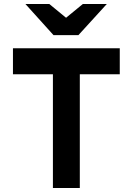

<svg xmlns="http://www.w3.org/2000/svg" viewBox="-20 -942 665 962"><path d="M379.9 -569.8V0H245.1V-569.8H44.9V-700.2H580.1V-569.8ZM373 -766.1H248L107.4 -921.9H227.1L311 -853L395 -921.9H515.1Z"/></svg>

Font: Overpass
Style: Bold
Weight: 700
Designer: Delve Withrington
Foundry: Delve Fonts
Version: Version 1.001